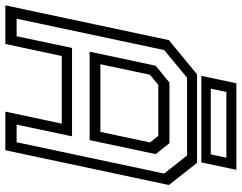

<svg xmlns="http://www.w3.org/2000/svg" viewBox="-128 -772 884 701"><g transform="rotate(90 313.5 -422.0)"><path d="M-17 0 110 -597 235 -700H558L639 -597L512 0H371L415 -206H168L124 0ZM31.8 -41.2H95.8L138.5 -243.5H461.2L418.5 -41.2H482.8L597.2 -580L531 -663.5H247.2L146.2 -580ZM198 -347H445L483.5 -528L459.5 -558.5H273.5L236.5 -528ZM152.2 -307.8 203.5 -549 265 -599.2H486.2L526.2 -549L475 -307.8ZM240.5 -715.5 267.5 -843.5H583.5L556.5 -715.5ZM287.2 -750H527.2L539.2 -807H299.2Z"/></g></svg>

Font: Tourney Thin
Style: Italic
Weight: 100
Italic angle: -12°
Designer: Tyler Finck
Foundry: Etcetera Type Co
Version: Version 1.015